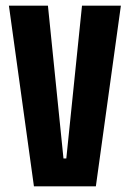

<svg xmlns="http://www.w3.org/2000/svg" viewBox="-20 -659 460 679"><path d="M100 0 11.5 -639H149.5L204.5 -98.5H214.5L270 -639H407.5L319 0Z"/></svg>

Font: Anek Latin Condensed
Style: Bold
Weight: 700
Width: 3
Designer: Yesha Goshar
Foundry: Ek Type
Version: Version 1.003